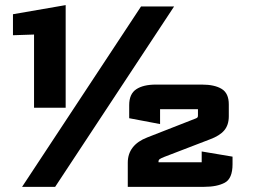

<svg xmlns="http://www.w3.org/2000/svg" viewBox="-20 -725 983 745"><path d="M112.1 -307V-591L30.3 -588.3V-669.8L234.8 -705.2V-307ZM527.3 -700H655.6L194 0H65.7ZM475.8 0V-93.8Q475.8 -128.1 494.9 -152.7Q513.9 -177.3 551.6 -191.8L740.9 -265.9Q745.9 -268.2 747 -270.6Q748.1 -272.9 748.1 -277.7V-301.3Q748.1 -301.3 748.1 -301.3Q748.1 -301.3 748.1 -301.3H601.1Q601.1 -301.3 601.1 -301.3Q601.1 -301.3 601.1 -301.3V-243.6L481.3 -266.3V-317.1Q481.3 -360.5 508.6 -378.6Q535.8 -396.8 585 -396.8H763.2Q812.8 -396.8 840.3 -379.9Q867.8 -363.1 867.8 -320V-273.9Q867.8 -240 850.1 -219.1Q832.3 -198.1 794.4 -184.2L616.7 -115.9Q605.2 -111.3 600.1 -107.9Q595.1 -104.5 595.1 -98.8V-95.5H762.6Q762.6 -95.5 762.6 -95.5Q762.6 -95.5 762.6 -95.5V-137.3L882.3 -117.2V-87.8Q882.3 -32.2 852.2 -16.1Q822.1 0 771.7 0Z"/></svg>

Font: Science Gothic
Style: Regular
Weight: 400
Designer: Thomas Phinney, Vassil Kateliev, Brandon Buerkle
Foundry: Font Detective LLC
Version: Version 1.018